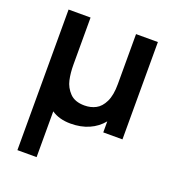

<svg xmlns="http://www.w3.org/2000/svg" viewBox="-140 -651 914 1001"><g transform="rotate(20 317.0 -150.0)"><path d="M69.2 -540H191.2V-279.8Q191.2 -233 199.6 -194.7Q208.1 -156.3 236.1 -127.2Q264.2 -98.2 317.3 -98.2Q352 -98.2 379.8 -112.8Q407.7 -127.3 425.6 -164Q443.5 -200.7 443.5 -262.5V-540H564.7V0H458.2V-61.2Q427.9 -24.1 383.2 -4.4Q338.5 15.3 281.5 15.3Q249.8 15.3 223.2 7.9Q196.6 0.5 175.7 -14V240H69.2Z"/></g></svg>

Font: Tap Sans
Style: Regular
Weight: 400
Designer: Tap Payments
Foundry: Tap Payments
Version: Version 1.001;Glyphs 3.1.2 (3151)